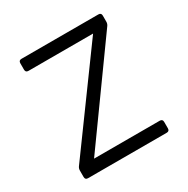

<svg xmlns="http://www.w3.org/2000/svg" viewBox="-153 -802 916 937"><g transform="rotate(-30 304.5 -333.5)"><path d="M80 0Q64 0 64 -16V-52Q64 -63 70 -72L454 -599H90Q74 -599 74 -615V-651Q74 -667 90 -667H523Q539 -667 539 -651V-617Q539 -606 533 -597L153 -68H523Q539 -68 539 -52V-16Q539 0 523 0Z"/></g></svg>

Font: Pitagon Sans
Style: Regular
Weight: 400
Designer: Travis Tran
Foundry: Pitagon
Version: Version 1.001; ttfautohint (v1.8.4.7-5d5b);gftools[0.9.26]